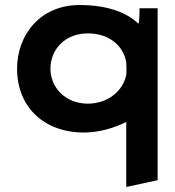

<svg xmlns="http://www.w3.org/2000/svg" viewBox="-20 -515 696 765"><path d="M314 13C376 13 434 -5 483 -29V230L608 203V-482H536C536 -470 536 -435 532 -420C489 -462 414 -495 297 -495C140 -495 48 -376 48 -241C48 -90 154 13 314 13ZM330 -102C240 -102 181 -167 181 -241C181 -319 240 -382 330 -382C413 -382 471 -335 483 -267C483 -257 484 -247 484 -237C484 -230 483 -223 483 -216C470 -153 410 -102 330 -102Z"/></svg>

Font: Bluebird
Style: Ext
Weight: 400
Designer: Jasper
Foundry: Cannot Into Space Fonts
Version: Version 0.98